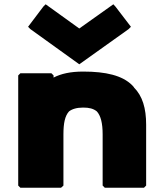

<svg xmlns="http://www.w3.org/2000/svg" viewBox="-20 -869 752 896"><path d="M276 -3V-242C276 -294 283 -328 302 -349C316 -360 338 -367 368 -367C397 -367 416 -362 432 -349C450 -329 459 -295 459 -242V-3L469 7H652L662 -3V-287C662 -364 645 -421 605 -461V-462L597 -471C551 -517 474 -535 368 -535C309 -535 265 -525 230 -507V-517L220 -527H75L65 -517V-3L75 7H265ZM182 -838 111 -744 122 -733 350 -569 580 -733 591 -744 519 -838 509 -849 350 -736 193 -849Z"/></svg>

Font: Hussar Woodtype
Style: Ultra
Weight: 900
Foundry: Cannot Into Space Fonts
Version: Version 1.07